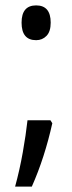

<svg xmlns="http://www.w3.org/2000/svg" viewBox="-20 -560 268 712"><path d="M60 -476Q60 -540 114 -540Q168 -540 168 -476Q168 -443 152.5 -427Q137 -411 114 -411Q60 -411 60 -476ZM167 -114 174 -103Q160 -40 141 19Q122 78 98 132H36Q53 70 64.5 5Q76 -60 82 -114Z"/></svg>

Font: Noto Sans Khmer ExtraCondensed
Style: Regular
Weight: 400
Width: 2
Designer: Danh Hong and the Monotype Design Team
Foundry: Monotype Imaging Inc.
Version: Version 2.004; ttfautohint (v1.8.4.7-5d5b)